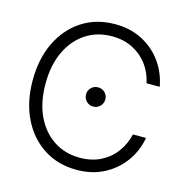

<svg xmlns="http://www.w3.org/2000/svg" viewBox="-109 -841 921 953"><g transform="rotate(15 351.0 -364.0)"><path d="M367.7 10.3Q271 10.3 197.8 -37.4Q124.5 -85 83.7 -169.2Q43 -253.4 43 -363.3Q43 -474.1 83.7 -558.3Q124.5 -642.6 197.5 -690.2Q270.5 -737.8 367.7 -737.8Q447.3 -737.8 508.8 -705.3Q570.3 -672.9 609.4 -617.7Q648.4 -562.5 660.6 -494.6H592.8Q582 -546.9 551.8 -587.6Q521.5 -628.4 474.9 -652.1Q428.2 -675.8 367.7 -675.8Q292 -675.8 233.6 -637.5Q175.3 -599.1 142.1 -529.1Q108.9 -459 108.9 -363.3Q108.9 -267.6 142.1 -197.8Q175.3 -127.9 233.6 -89.8Q292 -51.8 367.7 -51.8Q427.7 -51.8 474.4 -75.2Q521 -98.6 551.3 -139.6Q581.5 -180.7 593.3 -231.9H660.6Q648.9 -164.6 609.6 -109.6Q570.3 -54.7 508.8 -22.2Q447.3 10.3 367.7 10.3ZM366.7 -314.5Q345.7 -314.5 331.3 -328.9Q316.9 -343.3 316.9 -363.8Q316.9 -384.8 331.3 -398.9Q345.7 -413.1 366.7 -413.1Q387.2 -413.1 401.6 -398.9Q416 -384.8 416 -363.8Q416 -343.3 401.6 -328.9Q387.2 -314.5 366.7 -314.5Z"/></g></svg>

Font: Inter Display Light
Style: Regular
Weight: 300
Designer: Rasmus Andersson
Foundry: rsms
Version: Version 4.000;git-a52131595